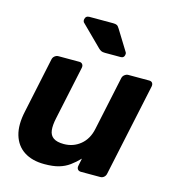

<svg xmlns="http://www.w3.org/2000/svg" viewBox="-112 -839 854 943"><g transform="rotate(15 315.5 -368.0)"><path d="M199 10Q137 10 96 -16.5Q55 -43 40 -93.5Q25 -144 41 -216L100 -495Q102 -506 110.5 -513Q119 -520 130 -520H236Q246 -520 251.5 -513Q257 -506 255 -495L197 -222Q189 -185 192 -160Q195 -135 213 -122.5Q231 -110 266 -110Q314 -110 350 -139.5Q386 -169 397 -222L455 -495Q457 -506 466 -513Q475 -520 485 -520H591Q602 -520 607 -513Q612 -506 610 -495L510 -25Q508 -14 500 -7Q492 0 481 0H383Q372 0 366.5 -7Q361 -14 363 -25L371 -64Q349 -41 325.5 -24Q302 -7 272.5 1.5Q243 10 199 10ZM346 -595Q333 -595 326 -598.5Q319 -602 312 -609L207 -713Q203 -719 204 -726Q207 -746 226 -746H347Q360 -746 366.5 -742.5Q373 -739 380 -727L443 -625Q447 -619 445 -611Q442 -595 426 -595Z"/></g></svg>

Font: Rubik Light SemiBold
Style: Italic
Weight: 600
Italic angle: -12°
Version: Version 2.104